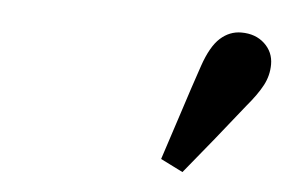

<svg xmlns="http://www.w3.org/2000/svg" viewBox="-31 -821 462 309"><g transform="rotate(5 200.0 -666.0)"><path d="M237 -568Q250 -607 262.5 -646Q275 -685 288 -723Q299 -755 314 -768.5Q329 -782 348 -782Q371 -782 385.5 -768.5Q400 -755 400 -735Q400 -717 391.5 -701Q383 -685 366 -665Q343 -636 320 -607.5Q297 -579 273 -550Z"/></g></svg>

Font: Source Serif 4 SmText Semibold
Style: Italic
Weight: 600
Italic angle: -12°
Designer: Frank Grießhammer
Foundry: Adobe
Version: Version 4.005;hotconv 1.1.0;makeotfexe 2.6.0